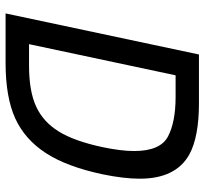

<svg xmlns="http://www.w3.org/2000/svg" viewBox="-42 -674 716 671"><g transform="rotate(90 315.5 -338.0)"><path d="M198.2 0H26.4L169.9 -675.8H339.8Q458 -675.8 519.5 -642.1Q604 -594.7 604 -469.2Q604 -412.6 588.4 -337.9Q562 -213.9 514.4 -140.6Q466.8 -67.4 393.1 -33.7Q319.3 0 198.2 0ZM209 -82Q297.9 -82 351.6 -106.7Q405.3 -131.3 439 -185.8Q472.7 -240.2 493.7 -338.9Q507.3 -403.3 507.3 -449.2Q507.3 -540.5 456.8 -567.4Q406.2 -594.2 317.9 -594.2H242.7L133.8 -82Z"/></g></svg>

Font: Cadman
Style: Italic
Weight: 400
Italic angle: -12°
Designer: Paul James MIller
Foundry: High-Logic / Made with FontCreator
Version: Version 2.114;March 28, 2021;FontCreator 13.0.0.2683 64-bit